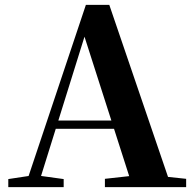

<svg xmlns="http://www.w3.org/2000/svg" viewBox="-20 -767 794 787"><path d="M14 0V-33L113 -48H132L241 -33V0ZM82 0 332 -747H428L683 0H524L315 -652H336L333 -638L134 0ZM194 -239 202 -273H522L530 -239ZM410 0V-34L545 -49H602L743 -34V0Z"/></svg>

Font: Noto Serif JP ExtraBold
Style: Regular
Weight: 800
Designer: Ryoko NISHIZUKA 西塚涼子 (kana & ideographs); Frank Grießhammer (Latin, Greek & Cyrillic); Wenlong ZHANG 张文龙 (bopomofo); San
Foundry: Adobe
Version: Version 2.003-H1;hotconv 1.1.1;makeotfexe 2.6.0